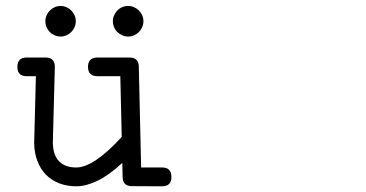

<svg xmlns="http://www.w3.org/2000/svg" viewBox="-20 -617 1244 653"><path d="M70.8 -357.9Q39.1 -357.9 39.1 -389.6Q39.1 -421.4 70.8 -421.4H134.8Q166.5 -421.4 166.5 -389.6L159.7 -131.3Q160.6 -89.4 180.9 -68.4Q201.2 -47.4 239.3 -47.4Q268.6 -47.4 306.9 -72.8Q345.2 -98.1 394 -151.4L389.2 -357.9H311.5Q279.3 -357.9 279.3 -389.6Q279.3 -421.4 311.5 -421.4H420.4Q452.1 -421.4 452.1 -389.6L460 -47.4H531.2Q563 -47.4 563 -15.1Q563 16.6 531.2 16.6L428.7 16.1Q397.5 16.1 397 -14.6L396 -63Q350.6 -21 311.5 -2.2Q272.5 16.6 239.3 16.6Q207.5 16.6 181.2 6.3Q154.8 -3.9 136.2 -22.9Q117.7 -42 107.2 -69.3Q96.7 -96.7 96.2 -130.9L102.1 -357.9ZM186 -596.7Q196.8 -596.7 206.1 -592.5Q215.3 -588.4 222.4 -581.3Q229.5 -574.2 233.6 -564.9Q237.8 -555.7 237.8 -544.9Q237.8 -534.2 233.6 -524.7Q229.5 -515.1 222.4 -508.1Q215.3 -501 205.8 -496.8Q196.3 -492.7 186 -492.7Q175.8 -492.7 166.3 -496.6Q156.7 -500.5 149.7 -507.6Q142.6 -514.6 138.4 -524.2Q134.3 -533.7 134.3 -544.9Q134.3 -555.7 138.4 -564.9Q142.6 -574.2 149.7 -581.3Q156.7 -588.4 166 -592.5Q175.3 -596.7 186 -596.7ZM416 -596.7Q426.8 -596.7 436 -592.5Q445.3 -588.4 452.4 -581.3Q459.5 -574.2 463.6 -564.9Q467.8 -555.7 467.8 -544.9Q467.8 -534.2 463.6 -524.7Q459.5 -515.1 452.4 -508.1Q445.3 -501 435.8 -496.8Q426.3 -492.7 416 -492.7Q404.8 -492.7 395.3 -497.1Q385.7 -501.5 378.7 -508.5Q371.6 -515.6 367.7 -525.1Q363.8 -534.7 363.8 -544.9Q363.8 -555.2 367.9 -564.5Q372.1 -573.7 378.9 -581.1Q385.7 -588.4 395.3 -592.5Q404.8 -596.7 416 -596.7Z"/></svg>

Font: Erica Type
Style: Italic
Weight: 400
Monospace: yes
Designer: Peter Wiegel
Foundry: Peter Wiegel
Version: Version 1.000 2010 initial release